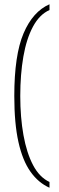

<svg xmlns="http://www.w3.org/2000/svg" viewBox="-20 -765 278 900"><path d="M212 115Q160 92 123 40Q86 -12 66.5 -99Q47 -186 47 -315Q47 -507 90.5 -609Q134 -711 212 -745V-718Q165 -697 134.5 -640Q104 -583 89.5 -499.5Q75 -416 75 -315Q75 -215 90 -131.5Q105 -48 135 9Q165 66 212 88Z"/></svg>

Font: Noto Serif Ethiopic Condensed Thin
Style: Regular
Weight: 100
Width: 3
Designer: Monotype Design Team
Foundry: Monotype Imaging Inc.
Version: Version 2.102; ttfautohint (v1.8.4.7-5d5b)